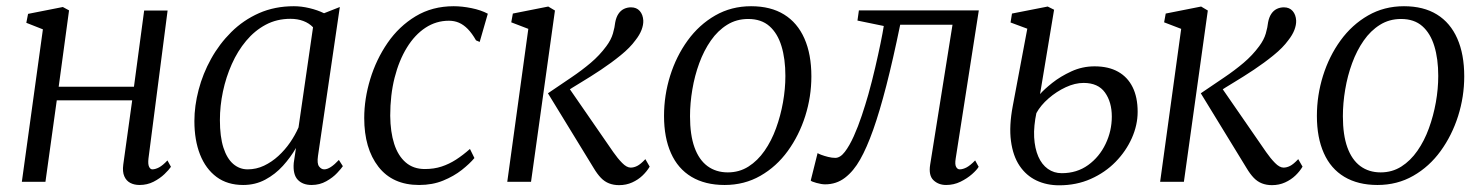

<svg xmlns="http://www.w3.org/2000/svg" viewBox="-20 -570 4649 602"><path d="M445.5 -73Q443.5 -55 447.5 -47Q451.5 -39 457.5 -39Q467 -39 478.8 -45.2Q490.5 -51.5 505 -67L516 -47Q510 -38 495.8 -24.2Q481.5 -10.5 461.5 -0.2Q441.5 10 417.5 10Q401 10 388.5 3.5Q376 -3 369.8 -17.2Q363.5 -31.5 366.5 -54L394.5 -255.5H158L122.5 0H48.5L114.5 -478L62.5 -498.5L68 -526.5L177 -548L196.5 -537.5L164 -298H400L432 -537H505.5Z M977 -81Q973.5 -57 980.5 -48Q987.5 -39 996.5 -39Q1006 -39 1017.5 -46.5Q1029 -54 1042.5 -68.5L1055 -49Q1050.5 -42 1037.2 -27.8Q1024 -13.5 1003.2 -1.8Q982.5 10 957 10Q929 10 913.5 -6.5Q898 -23 901 -59L908 -106Q891 -76.5 867 -50Q843 -23.5 811.8 -6.8Q780.5 10 742.5 10Q693 10 659 -15.2Q625 -40.5 607.2 -85.5Q589.5 -130.5 589.5 -190.5Q589.5 -238 602.8 -288.5Q616 -339 641.8 -385.5Q667.5 -432 705.2 -469.5Q743 -507 792.2 -528.8Q841.5 -550.5 901.5 -550.5Q925 -550.5 950.2 -544.5Q975.5 -538.5 996 -528.5L1045.5 -548ZM961.5 -484.5Q949 -497.5 931 -504.2Q913 -511 890.5 -511Q848 -511 813.2 -492.5Q778.5 -474 751.8 -442Q725 -410 706.8 -369Q688.5 -328 679 -283Q669.5 -238 669.5 -193.5Q669.5 -141.5 680.5 -107.2Q691.5 -73 711.2 -56Q731 -39 756.5 -39Q783.5 -39 807.8 -50.5Q832 -62 852.8 -81Q873.5 -100 889.5 -123.2Q905.5 -146.5 916 -170.5Z M1294 10Q1211 10 1166.5 -47.2Q1122 -104.5 1122 -200Q1122 -260 1140.8 -321.8Q1159.5 -383.5 1195.2 -435.5Q1231 -487.5 1283.2 -519Q1335.5 -550.5 1402.5 -550.5Q1428.5 -550.5 1458.2 -544.5Q1488 -538.5 1509.5 -527L1484 -438.5L1472.5 -443.5Q1460 -465.5 1446.8 -479Q1433.5 -492.5 1419 -498.8Q1404.5 -505 1387.5 -505Q1347.5 -505 1314 -483Q1280.5 -461 1255.8 -420.8Q1231 -380.5 1217.2 -326.2Q1203.5 -272 1203.5 -207Q1204 -156 1216 -118.8Q1228 -81.5 1252 -60.8Q1276 -40 1312 -40Q1341 -40 1364.5 -47.8Q1388 -55.5 1409.8 -69.5Q1431.5 -83.5 1453.5 -103L1467.5 -74.5Q1453 -57 1428 -37.2Q1403 -17.5 1369.5 -3.8Q1336 10 1294 10Z M1570.5 0 1636.5 -479.5 1583 -500 1588 -527.5 1699 -549.5 1720 -537 1645 0ZM1921 10.5Q1904 10.5 1889.8 5Q1875.5 -0.5 1864 -12.5Q1852.5 -24.5 1841.5 -43L1698 -277.5Q1737 -304 1770.8 -326.8Q1804.5 -349.5 1832.2 -373Q1860 -396.5 1881 -425Q1896 -445 1901.8 -465Q1907.5 -485 1909 -500Q1912 -516 1919 -526.5Q1926 -537 1936.2 -542Q1946.5 -547 1958.5 -547Q1976 -547 1986 -535.5Q1996 -524 1997 -505.5Q1997.5 -492 1991.5 -476.2Q1985.5 -460.5 1972.5 -444Q1955.5 -420.5 1926.2 -396.8Q1897 -373 1864.2 -351.2Q1831.5 -329.5 1802 -311.8Q1772.5 -294 1755 -282.5L1755.5 -306.5L1903 -93Q1916.5 -73.5 1930.8 -59Q1945 -44.5 1957.5 -44.5Q1967.5 -44.5 1978 -49.8Q1988.5 -55 2003.5 -71L2017 -47.5Q2008.5 -33 1994.8 -19.8Q1981 -6.5 1962.2 2Q1943.5 10.5 1921 10.5Z M2335 -550.5Q2396.5 -550.5 2438.5 -524.5Q2480.5 -498.5 2502.2 -449.2Q2524 -400 2524 -330.5Q2524 -267 2504.8 -206.2Q2485.5 -145.5 2450 -96.5Q2414.5 -47.5 2364.2 -18.8Q2314 10 2252 10Q2191 10 2148.2 -15.5Q2105.5 -41 2083.8 -89.8Q2062 -138.5 2062 -206.5Q2062 -271 2081.2 -332.5Q2100.5 -394 2136.2 -443.2Q2172 -492.5 2222.5 -521.5Q2273 -550.5 2335 -550.5ZM2326 -510.5Q2289 -510.5 2259.8 -492.2Q2230.5 -474 2208.8 -442.8Q2187 -411.5 2172.5 -372Q2158 -332.5 2150.8 -289.5Q2143.5 -246.5 2143.5 -205.5Q2143.5 -147 2157.5 -108Q2171.5 -69 2198.2 -49.2Q2225 -29.5 2262 -29.5Q2298 -29.5 2326.8 -47.8Q2355.5 -66 2377.2 -97.2Q2399 -128.5 2413.2 -167.8Q2427.5 -207 2435 -249.2Q2442.5 -291.5 2442.5 -332Q2442.5 -385.5 2430.2 -425.5Q2418 -465.5 2392.5 -488Q2367 -510.5 2326 -510.5Z M2976.5 -73Q2973.5 -54.5 2977.8 -46.8Q2982 -39 2989 -39Q2999 -39 3010.8 -45.2Q3022.5 -51.5 3037.5 -67L3048.5 -47Q3043 -37.5 3027.8 -24Q3012.5 -10.5 2991.5 -0.2Q2970.5 10 2946.5 10Q2922.5 10 2906.8 -5Q2891 -20 2896.5 -54L2966.5 -492.5H2802.5Q2780 -383 2759 -301.5Q2738 -220 2717.8 -163Q2697.5 -106 2677 -70Q2656.5 -33.5 2629.5 -12.8Q2602.5 8 2567 8Q2556 8 2539.8 3.5Q2523.5 -1 2522 -4L2543.5 -90Q2546 -88 2555.2 -84.5Q2564.5 -81 2576.5 -78Q2588.5 -75 2599 -75Q2614.5 -75 2629 -94Q2643.5 -113 2657 -143Q2670.5 -173 2682 -207.5Q2693.5 -242 2702.5 -273.5Q2714.5 -316.5 2724.2 -358.5Q2734 -400.5 2741 -434.8Q2748 -469 2751 -488.5L2668.5 -505.5L2673 -537.5H3049Z M3301 11Q3261.5 11 3229.5 -4.2Q3197.5 -19.5 3176.8 -50.2Q3156 -81 3149.8 -128Q3143.5 -175 3155.5 -238L3201 -480L3148.5 -499.5L3153 -527.5L3265 -549.5L3285 -539.5L3241 -275Q3253.5 -289.5 3279.2 -310Q3305 -330.5 3339.2 -346.2Q3373.5 -362 3412 -362Q3455.5 -362 3485.5 -345.2Q3515.5 -328.5 3531.2 -296.8Q3547 -265 3547 -219.5Q3547 -178 3528.8 -137Q3510.5 -96 3477.8 -62.5Q3445 -29 3400 -9Q3355 11 3301 11ZM3309 -27Q3356.5 -27 3391.8 -52.5Q3427 -78 3446.5 -118.8Q3466 -159.5 3466 -204.5Q3466 -250 3444.5 -280Q3423 -310 3377.5 -310Q3350.5 -310 3321.5 -296.5Q3292.5 -283 3267.8 -261.5Q3243 -240 3229.5 -215.5Q3225.5 -197 3223.5 -177Q3221.5 -157 3222.5 -139.5Q3224.5 -104.5 3235.5 -79.2Q3246.5 -54 3265.5 -40.5Q3284.5 -27 3309 -27Z M3617.5 0 3683.5 -479.5 3630 -500 3635 -527.5 3746 -549.5 3767 -537 3692 0ZM3968 10.5Q3951 10.5 3936.8 5Q3922.5 -0.5 3911 -12.5Q3899.5 -24.5 3888.5 -43L3745 -277.5Q3784 -304 3817.8 -326.8Q3851.5 -349.5 3879.2 -373Q3907 -396.5 3928 -425Q3943 -445 3948.8 -465Q3954.5 -485 3956 -500Q3959 -516 3966 -526.5Q3973 -537 3983.2 -542Q3993.5 -547 4005.5 -547Q4023 -547 4033 -535.5Q4043 -524 4044 -505.5Q4044.5 -492 4038.5 -476.2Q4032.5 -460.5 4019.5 -444Q4002.5 -420.5 3973.2 -396.8Q3944 -373 3911.2 -351.2Q3878.5 -329.5 3849 -311.8Q3819.5 -294 3802 -282.5L3802.5 -306.5L3950 -93Q3963.5 -73.5 3977.8 -59Q3992 -44.5 4004.5 -44.5Q4014.5 -44.5 4025 -49.8Q4035.5 -55 4050.5 -71L4064 -47.5Q4055.5 -33 4041.8 -19.8Q4028 -6.5 4009.2 2Q3990.5 10.5 3968 10.5Z M4382 -550.5Q4443.5 -550.5 4485.5 -524.5Q4527.5 -498.5 4549.2 -449.2Q4571 -400 4571 -330.5Q4571 -267 4551.8 -206.2Q4532.5 -145.5 4497 -96.5Q4461.5 -47.5 4411.2 -18.8Q4361 10 4299 10Q4238 10 4195.2 -15.5Q4152.5 -41 4130.8 -89.8Q4109 -138.5 4109 -206.5Q4109 -271 4128.2 -332.5Q4147.5 -394 4183.2 -443.2Q4219 -492.5 4269.5 -521.5Q4320 -550.5 4382 -550.5ZM4373 -510.5Q4336 -510.5 4306.8 -492.2Q4277.5 -474 4255.8 -442.8Q4234 -411.5 4219.5 -372Q4205 -332.5 4197.8 -289.5Q4190.5 -246.5 4190.5 -205.5Q4190.5 -147 4204.5 -108Q4218.5 -69 4245.2 -49.2Q4272 -29.5 4309 -29.5Q4345 -29.5 4373.8 -47.8Q4402.5 -66 4424.2 -97.2Q4446 -128.5 4460.2 -167.8Q4474.5 -207 4482 -249.2Q4489.5 -291.5 4489.5 -332Q4489.5 -385.5 4477.2 -425.5Q4465 -465.5 4439.5 -488Q4414 -510.5 4373 -510.5Z"/></svg>

Font: Merriweather 60pt Light
Style: Italic
Weight: 300
Italic angle: -7.8°
Version: Version 2.101